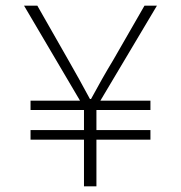

<svg xmlns="http://www.w3.org/2000/svg" viewBox="-20 -659 640 679"><path d="M277 0V-165H88V-199H277V-270H88V-303H263L65 -639H112L222 -446Q241 -413 259.5 -379.5Q278 -346 298 -309H302Q322 -346 341 -379.5Q360 -413 380 -446L491 -639H535L335 -303H512V-270H321V-199H512V-165H321V0Z"/></svg>

Font: Source Code Pro ExtraLight Light
Style: Regular
Weight: 300
Monospace: yes
Version: Version 1.018;hotconv 1.0.116;makeotfexe 2.5.65601